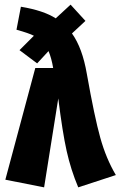

<svg xmlns="http://www.w3.org/2000/svg" viewBox="-20 -789 519 827"><path d="M479 -35 317 18Q285 -58 267 -139Q249 -220 231 -365L170 18L3 -15L132 -496H209Q202 -538 189 -569L140 -516L64 -573L126 -635Q105 -646 51 -661L70 -760Q167 -744 220 -710L284 -769L348 -699L290 -645Q335 -582 354 -471Q387 -285 412 -195.5Q437 -106 479 -35Z"/></svg>

Font: Fira Sans Extra Condensed ExtraBold
Style: Regular
Weight: 800
Width: 1
Designer: Carrois Corporate & Edenspiekermann AG
Foundry: Carrois Corporate GbR & Edenspiekermann AG
Version: Version 4.203